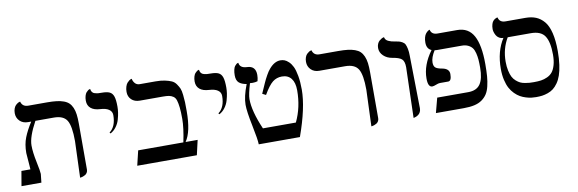

<svg xmlns="http://www.w3.org/2000/svg" viewBox="-46 -923 3856 1281"><g transform="rotate(-10 1882.0 -283.0)"><path d="M415 12.2 423.8 -233.9Q423.8 -335.4 400.4 -374.3Q377 -413.1 312 -413.1H187Q132.8 -313.5 132.8 -255.9Q132.8 -209.5 147 -142.1Q161.1 -74.7 161.1 -58.1L154.8 0H20L37.1 -100.1H98.1Q97.2 -114.7 95.2 -141.1Q93.3 -167.5 91.6 -187.7Q89.8 -208 89.8 -211.9Q89.8 -271 107.7 -316.2Q125.5 -361.3 158.7 -413.1H137.2Q102.5 -413.1 81.3 -434.3Q60.1 -455.6 60.1 -486.8Q60.1 -504.4 65.2 -518.1Q70.3 -531.7 77.4 -538.8Q84.5 -545.9 91.6 -550.3Q98.6 -554.7 103.5 -555.7L108.9 -557.1Q118.2 -521 158.2 -521H284.2Q321.8 -521 348.6 -517.8Q375.5 -514.6 397 -506.8Q418.5 -499 431.6 -486.3Q444.8 -473.6 453.6 -453.4Q462.4 -433.1 465.8 -407Q469.2 -380.9 469.2 -344.2V-33.2Q469.2 -21.5 463.6 -12.5Q458 -3.4 450.2 1Q442.4 5.4 434.3 8.3Q426.3 11.2 420.9 11.7Z M666.5 -243.2 660.6 -250Q705.6 -283.2 705.6 -360.8Q705.6 -385.3 684.6 -399.4Q664.1 -413.1 626.5 -415Q585.4 -417 563.5 -435.5Q541.5 -454.1 541.5 -486.8Q541.5 -505.4 545.9 -519.8Q550.3 -534.2 556.4 -541.3Q562.5 -548.3 568.6 -552.7Q574.7 -557.1 579.1 -558.1L583.5 -559.1Q585.4 -545.4 591.8 -537.1Q598.1 -528.8 610.1 -525.6Q622.1 -522.5 630.6 -521.7Q639.2 -521 654.8 -521Q690.9 -521 709 -512.2Q727.1 -503.4 734.9 -480.5Q742.7 -457.5 742.7 -411.1Q742.7 -392.1 739.7 -371.6Q736.8 -351.1 729.5 -325.4Q722.2 -299.8 705.8 -277.6Q689.5 -255.4 666.5 -243.2Z M1022 -533.2Q1057.6 -533.2 1084.2 -527.6Q1110.8 -522 1129.2 -513.9Q1147.5 -505.9 1159.7 -488.3Q1171.9 -470.7 1178.2 -456.1Q1184.6 -441.4 1187.7 -412.1Q1190.9 -382.8 1191.7 -362.1Q1192.4 -341.3 1192.4 -301.8Q1192.4 -162.1 1149.4 -100.1H1231L1208 0H804.2L828.1 -100.1H1134.3Q1154.3 -195.8 1154.3 -255.9Q1154.3 -303.7 1150.9 -333.5Q1147.5 -363.3 1141.6 -382.3Q1135.7 -401.4 1122.1 -410.4Q1108.4 -419.4 1093.3 -422.1Q1078.1 -424.8 1051.3 -424.8H897Q861.3 -424.8 840.3 -445.1Q819.3 -465.3 819.3 -497.1Q819.3 -517.1 824.5 -533Q829.6 -548.8 836.7 -556.9Q843.8 -564.9 850.8 -570.1Q857.9 -575.2 863.3 -576.7L868.2 -578.1Q872.1 -559.1 884 -546.1Q896 -533.2 915 -533.2Z M1403.8 -243.2 1397.9 -250Q1442.9 -283.2 1442.9 -360.8Q1442.9 -385.3 1421.9 -399.4Q1401.4 -413.1 1363.8 -415Q1322.8 -417 1300.8 -435.5Q1278.8 -454.1 1278.8 -486.8Q1278.8 -505.4 1283.2 -519.8Q1287.6 -534.2 1293.7 -541.3Q1299.8 -548.3 1305.9 -552.7Q1312 -557.1 1316.4 -558.1L1320.8 -559.1Q1322.8 -545.4 1329.1 -537.1Q1335.4 -528.8 1347.4 -525.6Q1359.4 -522.5 1367.9 -521.7Q1376.5 -521 1392.1 -521Q1428.2 -521 1446.3 -512.2Q1464.4 -503.4 1472.2 -480.5Q1480 -457.5 1480 -411.1Q1480 -392.1 1477.1 -371.6Q1474.1 -351.1 1466.8 -325.4Q1459.5 -299.8 1443.1 -277.6Q1426.8 -255.4 1403.8 -243.2Z M1617.7 -410.2Q1583.5 -416 1566.4 -431.4Q1549.3 -446.8 1549.3 -481Q1549.3 -502.4 1553.2 -518.6Q1557.1 -534.7 1562.7 -542Q1568.4 -549.3 1574 -553.7Q1579.6 -558.1 1583.5 -558.6L1587.4 -559.1Q1591.8 -522.5 1640.6 -521Q1698.2 -519 1698.2 -458Q1698.2 -437.5 1692.4 -416Q1676.3 -411.1 1658.7 -411.1Q1655.8 -411.1 1649.7 -411.6Q1643.6 -412.1 1640.6 -412.1Q1618.7 -339.4 1618.7 -308.1Q1618.7 -225.6 1673.3 -100.1H1896.5Q1942.4 -195.8 1942.4 -310.1Q1942.4 -362.8 1920.4 -390.9Q1898.4 -418.9 1857.4 -418.9Q1821.8 -418.9 1794.7 -397.7Q1767.6 -376.5 1732.4 -315.9L1708.5 -328.1L1739.3 -397.5Q1749 -419.4 1763.2 -444.8Q1777.3 -470.2 1789.6 -483.9Q1825.7 -526.9 1866.7 -526.9Q1880.9 -526.9 1893.8 -522.2Q1906.7 -517.6 1921.9 -503.4Q1937 -489.3 1948 -466.6Q1959 -443.8 1966.3 -403.3Q1973.6 -362.8 1973.6 -310.1Q1973.6 -188 1906.2 0H1627.4Q1627 -32.7 1606.7 -131.1Q1586.4 -229.5 1586.4 -274.9Q1586.4 -329.6 1617.7 -410.2Z M2388.2 12.2 2397.5 -233.9Q2397.5 -335.4 2373.8 -374.3Q2350.1 -413.1 2285.2 -413.1H2110.4Q2075.7 -413.1 2054.4 -434.3Q2033.2 -455.6 2033.2 -486.8Q2033.2 -504.4 2038.3 -518.1Q2043.5 -531.7 2050.8 -538.8Q2058.1 -545.9 2065.2 -550.3Q2072.3 -554.7 2077.6 -555.7L2082.5 -557.1Q2091.8 -521 2131.3 -521H2257.3Q2294.9 -521 2321.8 -517.8Q2348.6 -514.6 2370.1 -506.8Q2391.6 -499 2404.8 -486.3Q2418 -473.6 2426.8 -453.4Q2435.5 -433.1 2439 -407Q2442.4 -380.9 2442.4 -344.2V-33.2Q2442.4 -21.5 2436.8 -12.5Q2431.2 -3.4 2423.3 1Q2415.5 5.4 2407.5 8.3Q2399.4 11.2 2394 11.7Z M2675.3 5.9 2685.1 -335.9Q2685.1 -376.5 2667.5 -391.6Q2650.4 -406.2 2606.9 -413.1Q2569.8 -418.9 2546.4 -441.4Q2522.9 -463.9 2522.9 -494.1Q2522.9 -509.8 2528.3 -522.2Q2533.7 -534.7 2541.3 -541.3Q2548.8 -547.9 2556.2 -552.2Q2563.5 -556.6 2568.8 -557.6L2574.2 -559.1Q2576.2 -548.8 2582.5 -541.3Q2588.9 -533.7 2599.9 -529.3Q2610.8 -524.9 2617.7 -522.9Q2624.5 -521 2636.2 -519Q2656.7 -515.6 2666.7 -513.2Q2676.8 -510.7 2689.7 -503.7Q2702.6 -496.6 2708.3 -485.4Q2713.9 -474.1 2718 -454.3Q2722.2 -434.6 2722.2 -405.8L2728 -50.8Q2728 -36.6 2722.7 -25.6Q2717.3 -14.6 2709.5 -8.8Q2701.7 -2.9 2693.8 0.5Q2686 3.9 2680.7 4.9Z M3170.9 -248Q3170.9 -279.8 3169.2 -301.8Q3167.5 -323.7 3161.9 -346.4Q3156.2 -369.1 3146 -382.6Q3135.7 -396 3117.9 -404.5Q3100.1 -413.1 3074.7 -413.1H2908.7Q2902.3 -413.1 2891.6 -414.1Q2863.8 -369.6 2863.8 -335.9Q2863.8 -312.5 2875.2 -301.8Q2886.7 -291 2920.9 -285.2Q2967.8 -276.4 2967.8 -240.2Q2967.8 -192.9 2944.8 -192.9H2888.7Q2877.9 -192.9 2861.3 -186Q2844.7 -179.2 2835 -179.2Q2805.7 -179.2 2805.7 -237.8Q2805.7 -329.1 2871.6 -418.9L2872.1 -419.4Q2839.8 -432.6 2839.8 -475.1Q2839.8 -495.1 2844.2 -510.5Q2848.6 -525.9 2855 -533.9Q2861.3 -542 2867.7 -547.1Q2874 -552.2 2878.4 -553.7L2882.8 -555.2Q2890.1 -521 2930.7 -521H3063Q3139.2 -521 3174.1 -457.5Q3209 -394 3209 -265.1Q3209 -216.8 3206.3 -182.4Q3203.6 -147.9 3196 -116.2Q3188.5 -84.5 3175 -64.2Q3161.6 -43.9 3140.4 -28.8Q3119.1 -13.7 3088.6 -6.8Q3058.1 0 3016.6 0H2827.6L2854 -100.1H3064Q3121.1 -100.1 3146 -136.5Q3170.9 -172.9 3170.9 -248Z M3543.5 -415H3387.2Q3345.2 -344.2 3345.2 -256.8Q3345.2 -223.1 3351.1 -196.3Q3356.9 -169.4 3365.7 -152.3Q3374.5 -135.3 3388.9 -122.8Q3403.3 -110.4 3416 -104.2Q3428.7 -98.1 3447.3 -94.7Q3465.8 -91.3 3477.5 -90.6Q3489.3 -89.8 3507.3 -89.8Q3535.6 -89.8 3556.4 -92.8Q3577.1 -95.7 3598.6 -105.5Q3620.1 -115.2 3633.8 -132.1Q3647.5 -148.9 3656 -178.5Q3664.6 -208 3664.6 -249Q3664.6 -334 3638.4 -374.5Q3612.3 -415 3543.5 -415ZM3504.4 11.2Q3488.8 11.2 3472.9 9.3Q3457 7.3 3436.8 1.2Q3416.5 -4.9 3398.7 -14.9Q3380.9 -24.9 3363.3 -42.5Q3345.7 -60.1 3333.3 -83Q3320.8 -106 3313 -139.9Q3305.2 -173.8 3305.2 -214.8Q3305.2 -334 3358.4 -416Q3341.8 -416 3329.1 -423.8Q3316.4 -431.6 3310.1 -443.4Q3303.7 -455.1 3300.5 -466.1Q3297.4 -477.1 3297.4 -485.8Q3297.4 -504.9 3302 -519.5Q3306.6 -534.2 3313.5 -541Q3320.3 -547.9 3327.1 -551.8Q3334 -555.7 3338.4 -556.6L3343.3 -557.1Q3350.6 -522 3391.6 -522H3525.4Q3566.4 -522 3596.9 -509.5Q3627.4 -497.1 3651.4 -468.8Q3675.3 -440.4 3687.7 -389.4Q3700.2 -338.4 3700.2 -266.1Q3700.2 -214.8 3694.3 -173.6Q3688.5 -132.3 3678.5 -103.8Q3668.5 -75.2 3653.6 -54.2Q3638.7 -33.2 3622.6 -20.8Q3606.4 -8.3 3585.4 -1Q3564.5 6.3 3545.9 8.8Q3527.3 11.2 3504.4 11.2Z"/></g></svg>

Font: Linux Biolinum G
Style: Regular
Weight: 400
Designer: Philipp H. Poll
Foundry: Philipp H. Poll
Version: Version 1.1.0 ; ttfautohint (v1.6)